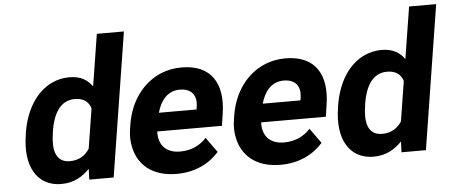

<svg xmlns="http://www.w3.org/2000/svg" viewBox="-51 -868 2350 996"><g transform="rotate(-5 1124.5 -370.0)"><path d="M69 -258C56 -179 65 -112 92 -66C117 -23 161 10 232 10C297 10 342 -18 379 -56L377 0H504L623 -750H482L439 -480C415 -514 380 -538 320 -538C287 -538 257 -531 229 -518C144 -478 89 -387 70 -268ZM210 -258 211 -268C224 -348 258 -423 338 -423C386 -423 410 -401 421 -368L388 -160C367 -127 334 -104 286 -104C207 -104 197 -178 210 -258Z M611 -246C605 -211 606 -178 613 -147C633 -55 705 10 832 10C930 10 1003 -29 1053 -85L997 -163C964 -127 919 -104 860 -104C784 -104 747 -150 750 -218H1087L1096 -278C1121 -434 1060 -538 904 -538C866 -538 830 -531 798 -518C704 -479 634 -390 614 -265ZM767 -314C783 -373 819 -424 885 -424C946 -424 975 -387 965 -326L963 -314Z M1152 -246C1146 -211 1147 -178 1154 -147C1174 -55 1246 10 1373 10C1471 10 1544 -29 1594 -85L1538 -163C1505 -127 1460 -104 1401 -104C1325 -104 1288 -150 1291 -218H1628L1637 -278C1662 -434 1601 -538 1445 -538C1407 -538 1371 -531 1339 -518C1245 -479 1175 -390 1155 -265ZM1308 -314C1324 -373 1360 -424 1426 -424C1487 -424 1516 -387 1506 -326L1504 -314Z M1695 -258C1682 -179 1691 -112 1718 -66C1743 -23 1787 10 1858 10C1923 10 1968 -18 2005 -56L2003 0H2130L2249 -750H2108L2065 -480C2041 -514 2006 -538 1946 -538C1913 -538 1883 -531 1855 -518C1770 -478 1715 -387 1696 -268ZM1836 -258 1837 -268C1850 -348 1884 -423 1964 -423C2012 -423 2036 -401 2047 -368L2014 -160C1993 -127 1960 -104 1912 -104C1833 -104 1823 -178 1836 -258Z"/></g></svg>

Font: Asimov Pro
Style: BdObl
Weight: 700
Designer: Google
Version: Version 2.000980; 2014